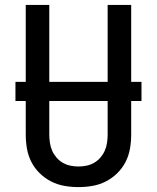

<svg xmlns="http://www.w3.org/2000/svg" viewBox="-20 -755 640 783"><path d="M300 8Q271 8 242.5 3Q214 -2 188.5 -15Q163 -28 142 -48.5Q121 -69 108 -94.5Q95 -120 90 -148.5Q85 -177 85 -206V-735H181V-206Q181 -190 183.5 -173Q186 -156 192.5 -141Q199 -126 210 -113Q221 -100 235.5 -91.5Q250 -83 266.5 -79.5Q283 -76 300 -76Q317 -76 333.5 -79.5Q350 -83 364.5 -91.5Q379 -100 390 -113Q401 -126 407.5 -141Q414 -156 416.5 -173Q419 -190 419 -206V-735H515V-206Q515 -177 510 -148.5Q505 -120 492 -94.5Q479 -69 458 -48.5Q437 -28 411.5 -15Q386 -2 357.5 3Q329 8 300 8ZM43 -343V-421H557V-343Z"/></svg>

Font: Iosevka SS04 Medium Extended
Style: Regular
Weight: 500
Width: 7
Monospace: yes
Designer: Belleve Invis
Foundry: Belleve Invis
Version: Version 19.0.0; ttfautohint (v1.8.4)